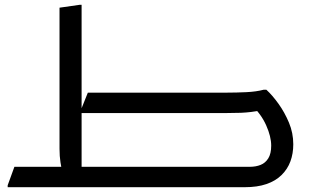

<svg xmlns="http://www.w3.org/2000/svg" viewBox="-20 -780 1302 800"><path d="M284 -85H1021Q1046 -85 1066 -93Q1086 -101 1098 -120.5Q1110 -140 1110 -173Q1110 -211 1089 -258Q1068 -305 1028 -342L1077 -322Q1047 -316 1026.5 -313.5Q1006 -311 984 -310Q962 -309 926 -309H312L346 -394H926Q965 -394 1006.5 -396Q1048 -398 1078 -406H1090Q1115 -383 1140.5 -347.5Q1166 -312 1184 -269Q1202 -226 1202 -179Q1202 -140 1190 -107.5Q1178 -75 1153 -50.5Q1128 -26 1090 -13Q1052 0 1000 0H284ZM12 0V-8L40 -85H274L240 -64Q236 -78 232 -103.5Q228 -129 228 -160V-748L312 -760H320V-42L282 -85H468V-20L448 0Z"/></svg>

Font: Kufam
Style: Regular
Weight: 400
Designer: Wael Morcos, Artur Schmal
Foundry: Original Type
Version: Version 1.301; ttfautohint (v1.8.3)